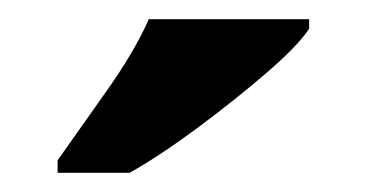

<svg xmlns="http://www.w3.org/2000/svg" viewBox="-20 -786 382 200"><path d="M40 -606H115Q147 -624 186 -653Q225 -682 257.5 -710Q290 -738 302 -756V-766H135Q120 -732 90.5 -690.5Q61 -649 40 -619Z"/></svg>

Font: Noto Serif SemiCondensed Extra
Style: Regular
Weight: 800
Width: 4
Designer: Monotype Design Team
Foundry: Monotype Imaging Inc.
Version: Version 1.002